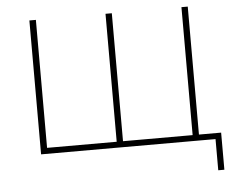

<svg xmlns="http://www.w3.org/2000/svg" viewBox="-57 -768 1225 1000"><g transform="rotate(-5 555.5 -268.5)"><path d="M960 -700V0H132V-700H166V-31H530V-700H563V-31H927V-700ZM1076 -31V163H1044V0H927V-31Z"/></g></svg>

Font: Montserrat Alternates ExLight
Style: Regular
Weight: 275
Designer: Julieta Ulanovsky
Foundry: Julieta Ulanovsky
Version: Version 7.200